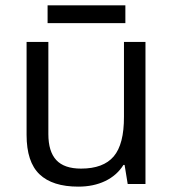

<svg xmlns="http://www.w3.org/2000/svg" viewBox="-20 -693 654 723"><path d="M162.1 -535.2V-188Q162.1 -122.6 191.9 -90.3Q221.7 -58.1 285.2 -58.1Q369.1 -58.1 408.2 -104Q447.3 -149.9 446.8 -253.9V-535.2H527.8V0H460.9L449.2 -71.8H444.8Q419.9 -32.2 376 -11.2Q332 9.8 274.9 9.8Q177.7 9.8 128.9 -36.6Q80.1 -83 80.1 -185.1V-535.2ZM159.2 -672.9H452.1V-606H159.2Z"/></svg>

Font: OpenSans-Regular
Style: Regular
Weight: 400
Foundry: Ascender Corporation
Version: Version 1.10